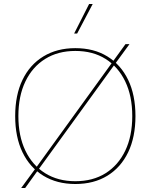

<svg xmlns="http://www.w3.org/2000/svg" viewBox="-20 -911 754 961"><path d="M170 -59 160 -71 542 -599 555 -590ZM86 30 160 -71 170 -59 106 30ZM555 -590 542 -599 608 -690H628ZM357 -670Q450 -670 517.5 -628.5Q585 -587 621.5 -511Q658 -435 658 -330Q658 -225 621.5 -149Q585 -73 517.5 -31.5Q450 10 357 10Q265 10 197 -31.5Q129 -73 92.5 -149Q56 -225 56 -330Q56 -435 92.5 -511Q129 -587 197 -628.5Q265 -670 357 -670ZM357 -656Q270 -656 206 -616Q142 -576 107 -503Q72 -430 72 -330Q72 -230 107 -157Q142 -84 206 -44Q270 -4 357 -4Q445 -4 508.5 -44Q572 -84 607 -157Q642 -230 642 -330Q642 -430 607 -503Q572 -576 508.5 -616Q445 -656 357 -656ZM426 -891H444L366 -743H351Z"/></svg>

Font: Work Sans Thin
Style: Regular
Weight: 250
Designer: Wei Huang
Foundry: Wei Huang
Version: Version 2.012